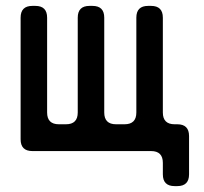

<svg xmlns="http://www.w3.org/2000/svg" viewBox="-20 -505 692 652"><path d="M90 8H493Q533 8 533 48V87Q533 127 573 127H582Q622 127 622 87V-43Q622 -83 582 -83H573Q533 -83 533 -123V-445Q533 -485 493 -485H483Q443 -485 443 -445V-123Q443 -83 403 -83H374Q334 -83 334 -123V-445Q334 -485 294 -485H284Q244 -485 244 -445V-123Q244 -83 204 -83H180Q140 -83 140 -123V-445Q140 -485 100 -485H90Q50 -485 50 -445V-32Q50 8 90 8Z"/></svg>

Font: WDXL Lubrifont JP N
Style: Regular
Weight: 400
Designer: [WDXL Lubrifont] Copyright 2020-2022 (c) NightFurySL2001, Skr-ZERO; [ZCOOL QingKe HuangYou] Copyright 2018-2022 (c) The 
Version: Version 2.001;hotconv 1.1.1;makeotfexe 2.6.0